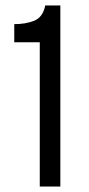

<svg xmlns="http://www.w3.org/2000/svg" viewBox="-20 -680 326 700"><path d="M125 0V-526H32V-592Q74 -592 105 -604.5Q136 -617 145 -660H200V0Z"/></svg>

Font: Bricolage Grotesque 24pt Light
Style: Regular
Weight: 300
Designer: Mathieu Triay
Foundry: Atelier Triay
Version: Version 1.001;gftools[0.9.33.dev8+g029e19f]